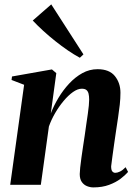

<svg xmlns="http://www.w3.org/2000/svg" viewBox="-20 -824 602 856"><path d="M206.5 -318.5Q220 -353.5 240.8 -388Q261.5 -422.5 288.5 -451.5Q315.5 -480.5 347.2 -498Q379 -515.5 415 -515.5Q467.5 -515.5 492.2 -484.8Q517 -454 517 -410.5Q517 -385 514 -357.5Q511 -330 506.5 -300.8Q502 -271.5 497.5 -241Q493.5 -213.5 489 -182.8Q484.5 -152 481 -125.2Q477.5 -98.5 475.5 -82.5Q475.5 -65.5 481 -59.5Q486.5 -53.5 494 -53.5Q503 -53.5 515 -59.2Q527 -65 540 -78.5L551 -57.5Q538.5 -43 517.5 -27Q496.5 -11 466.2 0.2Q436 11.5 396 11.5Q382 11.5 367.8 5.8Q353.5 0 344.5 -13Q335.5 -26 335.5 -48Q335.5 -57.5 337.5 -76.8Q339.5 -96 343 -121Q346.5 -146 350.5 -172.5Q354.5 -199 358 -222Q361.5 -248 365 -271.8Q368.5 -295.5 371.5 -316.2Q374.5 -337 376 -353.2Q377.5 -369.5 377.5 -379.5Q377.5 -395.5 374.8 -406.5Q372 -417.5 365 -423Q358 -428.5 344.5 -428.5Q326.5 -428.5 305.5 -413.8Q284.5 -399 263.8 -374.2Q243 -349.5 225.8 -319.8Q208.5 -290 198 -260L162 0H25.5L87.5 -446L31.5 -467.5L33.5 -483L211.5 -514.5L231 -498ZM336 -566.5Q310 -580.5 282.2 -599.5Q254.5 -618.5 226.5 -640.8Q198.5 -663 172.8 -686.5Q147 -710 126 -732.5L208.5 -804.5L352 -581.5Z"/></svg>

Font: Merriweather 144pt
Style: Bold Italic
Weight: 700
Italic angle: -7.8°
Version: Version 2.101